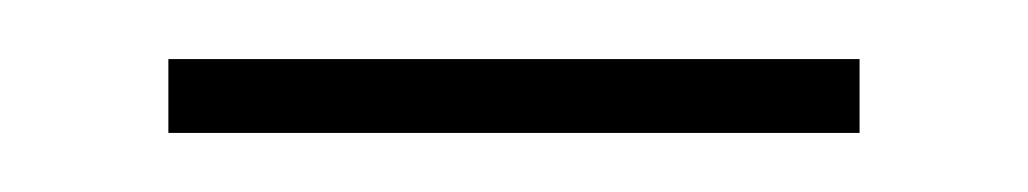

<svg xmlns="http://www.w3.org/2000/svg" viewBox="-20 109 348 65"><path d="M271 129H37V154H271Z"/></svg>

Font: Bigelow Rules
Style: Regular
Weight: 400
Designer: Astigmatic (AOETI)
Foundry: Astigmatic (AOETI)
Version: Version 1.000